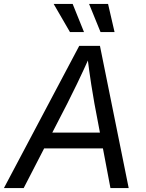

<svg xmlns="http://www.w3.org/2000/svg" viewBox="-42 -962 746 982"><path d="M-22 0 363.3 -727.5H469.2L616.2 0H522.9L440.9 -432.6Q434.1 -468.8 424.6 -530.3Q415 -591.8 403.3 -684.1H421.9Q381.8 -595.2 352.5 -534.4Q323.2 -473.6 302.2 -432.6L79.1 0ZM145.5 -203.1 158.7 -283.7H529.3L516.1 -203.1ZM472.2 -797.9 413.6 -941.9H510.7L543.9 -797.9ZM315.9 -797.9 232.4 -941.9H329.6L387.7 -797.9Z"/></svg>

Font: Inter 17pt
Style: Italic
Weight: 400
Italic angle: -9.3988°
Version: Version 4.001;git-66647c0bb